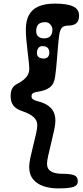

<svg xmlns="http://www.w3.org/2000/svg" viewBox="-20 -880 459 1066"><path d="M39 -346Q39 -373 48 -389Q57 -405 75 -414Q97.5 -425.5 112.5 -438.2Q127.5 -451 135 -465.5Q142.5 -480 142.5 -497Q142.5 -510.5 139.8 -537Q137 -563.5 133 -595.8Q129 -628 126.2 -659.8Q123.5 -691.5 123.5 -716Q123.5 -765 140.8 -796.8Q158 -828.5 193.8 -844.2Q229.5 -860 285 -860Q353.5 -860 386.2 -844.2Q419 -828.5 419 -794Q419 -764 403.8 -751Q388.5 -738 360 -738Q336 -738 324.8 -727.2Q313.5 -716.5 309 -687Q306.5 -668.5 304.2 -646.5Q302 -624.5 300.2 -600.5Q298.5 -576.5 296.2 -551.5Q294 -526.5 291.8 -501.8Q289.5 -477 286 -454Q281 -413.5 257 -395.2Q233 -377 187 -370Q170.5 -368 162.8 -362.2Q155 -356.5 155 -346Q155 -335 163 -328.8Q171 -322.5 189 -318Q236.5 -307 262 -280.8Q287.5 -254.5 287.5 -209Q287.5 -190 280.5 -156.8Q273.5 -123.5 264.2 -86.2Q255 -49 248 -17.5Q241 14 241 29Q241 58 262.8 71.5Q284.5 85 330 85Q371.5 85 391.8 93Q412 101 412 126Q412 150 386.5 158Q361 166 303 166Q259 166 222.5 154Q186 142 164 115.5Q142 89 142 46Q142 26.5 148.8 -5.2Q155.5 -37 164.5 -72Q173.5 -107 180.2 -137.5Q187 -168 187 -185Q187 -211.5 166.5 -230Q146 -248.5 106 -262Q69.5 -274 54.2 -294Q39 -314 39 -346ZM224 -555Q237.5 -555 245.8 -563.8Q254 -572.5 254 -589Q254 -604 245 -614Q236 -624 215 -624Q201 -624 193 -613.5Q185 -603 185 -584Q185 -570.5 194.8 -562.8Q204.5 -555 224 -555ZM225 -667Q247 -667 259 -679Q271 -691 271 -715Q271 -731.5 259.5 -744.2Q248 -757 232 -757Q204.5 -757 192.8 -744.5Q181 -732 181 -707Q181 -687 193 -677Q205 -667 225 -667ZM203 -3Q203 -3 203 -3Q203 -3 203 -3Q203 -3 203 -3Q203 -3 203 -3Q203 -3 203 -3Q203 -3 203 -3Q203 -3 203 -3Q203 -3 203 -3ZM227 -122Q227 -122 227 -122Q227 -122 227 -122Q227 -122 227 -122Q227 -122 227 -122Q227 -122 227 -122Q227 -122 227 -122Q227 -122 227 -122Q227 -122 227 -122Z"/></svg>

Font: Kablammo
Style: Regular
Weight: 400
Designer: Travis Kochel, Lizy Gershenzon, Daria Petrova, Ethan Cohen
Foundry: Vectro Type Foundry
Version: Version 1.002